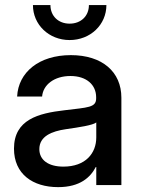

<svg xmlns="http://www.w3.org/2000/svg" viewBox="-20 -749 569 777"><path d="M215.3 8.3C304.2 8.3 346.2 -31.7 367.7 -73.2H369.6V0H471.2V-353.5C471.2 -458.5 393.6 -525.9 266.6 -525.9C137.7 -525.9 54.2 -456.5 49.3 -358.4H150.4C154.3 -405.8 199.2 -441.4 265.1 -441.4C330.6 -441.4 369.1 -405.3 369.1 -355.5V-351.1C369.1 -313.5 336.9 -314.5 240.2 -302.7C135.3 -290.5 36.6 -265.1 36.6 -147.5C36.6 -44.4 112.8 8.3 215.3 8.3ZM236.3 -74.7C176.3 -74.7 139.2 -101.1 139.2 -145.5C139.2 -197.8 189.9 -217.8 246.1 -226.1C300.8 -233.9 355.5 -242.2 369.6 -253.4V-192.9C369.6 -129.4 327.1 -74.7 236.3 -74.7ZM261.7 -586.9C345.7 -586.9 410.6 -648.9 410.6 -728.5H339.8C339.8 -684.1 307.6 -653.3 261.7 -653.3C216.3 -653.3 184.1 -684.1 184.1 -728.5H113.3C113.3 -648.9 178.2 -586.9 261.7 -586.9Z"/></svg>

Font: Inteeer Medium
Style: Regular
Weight: 500
Designer: Rasmus Andersson
Foundry: rsms
Version: Version 4.001;Glyphs 3.4 (3402)